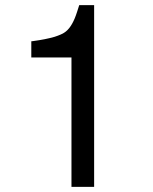

<svg xmlns="http://www.w3.org/2000/svg" viewBox="-20 -729 596 749"><path d="M258.8 -504.9H102.1V-567.9L109.9 -568.8Q207 -582 236.8 -606Q263.2 -627 280.8 -683.1L289.1 -709H347.2V0H258.8Z"/></svg>

Font: SolaimanLipi
Style: Normal
Weight: 400
Designer: Solaiman Karim
Foundry: Al Mamun Sumon
Version: Version 2.000